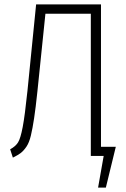

<svg xmlns="http://www.w3.org/2000/svg" viewBox="-20 -704 569 867"><path d="M436 -41H502.9L458 143.1H422.9L448.2 0H390.1V-642.1H185.1L148.9 -291Q141.1 -216.3 134 -169.9Q127 -123.5 119.4 -91.8Q111.8 -60.1 99.4 -41.7Q86.9 -23.4 74 -13.4Q61 -3.4 38.1 7.8L25.9 -29.8Q50.3 -43 61.5 -61Q72.8 -79.1 82.5 -130.4Q92.3 -181.6 104 -293.9L143.1 -684.1H436Z"/></svg>

Font: Fira Sans Compressed ExtraLight
Style: Regular
Weight: 250
Width: 1
Designer: Carrois Corporate & Edenspiekermann AG
Foundry: Carrois Corporate GbR & Edenspiekermann AG
Version: Version 4.203;PS 004.203;hotconv 1.0.88;makeotf.lib2.5.64775